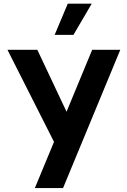

<svg xmlns="http://www.w3.org/2000/svg" viewBox="-20 -752 671 1017"><path d="M314 244.1H164.6L266.1 -0.5L19.5 -488.3H177.7L332.5 -160.2L468.3 -488.3H617.2ZM369.1 -567.4H269.5L338.9 -732.4H465.8Z"/></svg>

Font: Kumbh Sans
Style: Bold
Weight: 700
Version: Version 1.005